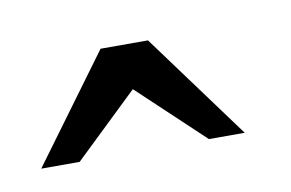

<svg xmlns="http://www.w3.org/2000/svg" viewBox="-31 -512 299 197"><g transform="rotate(-10 118.5 -413.5)"><path d="M106.7 -422.7 40 -358.7H0L81.3 -469.3H130.7L212 -358.7H174.7Z"/></g></svg>

Font: Peddana
Style: Regular
Weight: 400
Designer: Appaji Ambarisha Darbha
Foundry: Appaji Ambarisha Darbha
Version: Version 1.0.4; ttfautohint (v1.2.25-373a) -l 7 -r 28 -G 50 -